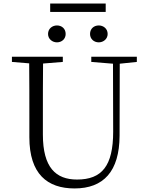

<svg xmlns="http://www.w3.org/2000/svg" viewBox="-20 -1044 832 1079"><path d="M300 -806C327 -806 349 -825 349 -853C349 -883 327 -901 300 -901C274 -901 250 -883 250 -853C250 -825 274 -806 300 -806ZM535 -806C561 -806 585 -825 585 -853C585 -883 561 -901 535 -901C508 -901 486 -883 486 -853C486 -825 508 -806 535 -806ZM262 -977H574V-1024H262ZM493 -696 615 -686 616 -304C616 -111 552 -35 413 -35C294 -35 221 -102 221 -288V-389C221 -491 221 -589 222 -687L333 -696V-725H47V-696L144 -688C145 -589 145 -489 145 -389V-273C145 -66 246 15 399 15C562 15 651 -81 652 -281L653 -686L749 -696V-725H493Z"/></svg>

Font: Source Han Serif CN Light
Style: Regular
Weight: 300
Designer: Ryoko NISHIZUKA 西塚涼子 (kana & ideographs); Frank Grießhammer (Latin, Greek & Cyrillic); Wenlong ZHANG 张文龙 (bopomofo); San
Foundry: Adobe
Version: Version 2.003;hotconv 1.1.1;makeotfexe 2.6.0